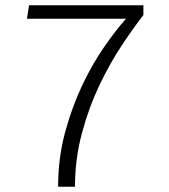

<svg xmlns="http://www.w3.org/2000/svg" viewBox="-20 -707 640 727"><path d="M90 -687H523V-650Q487 -604 442 -536.5Q397 -469 357 -385.5Q317 -302 290.5 -204Q264 -106 264 0H200Q200 -108 226.5 -206Q253 -304 292.5 -386.5Q332 -469 377 -533Q422 -597 457 -636H82Z"/></svg>

Font: Post Grotesk Light
Style: Light
Weight: 300
Version: Version 1.0